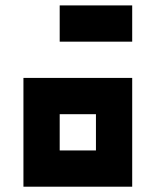

<svg xmlns="http://www.w3.org/2000/svg" viewBox="-20 -704 587 724"><path d="M205.1 -546.9V-683.6H478.5V-546.9ZM68.4 -410.2H478.5V0H68.4ZM205.1 -273.4V-136.7H341.8V-273.4Z"/></svg>

Font: DatCub
Style: Bold
Weight: 700
Designer: GGBot
Version: 1.00